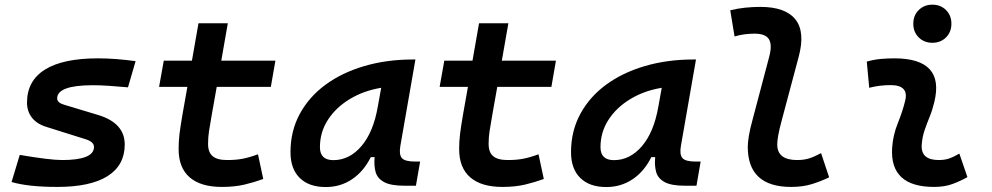

<svg xmlns="http://www.w3.org/2000/svg" viewBox="-20 -771 4142 802"><path d="M219.2 9.8Q98.1 9.8 28.3 -10.7L62.5 -124Q122.1 -113.8 167.2 -108.2Q212.4 -102.5 239.3 -102.5Q372.6 -102.5 372.6 -157.2Q372.6 -178.2 338.9 -189L172.9 -241.2Q132.8 -253.9 112.8 -280.3Q92.8 -306.6 92.8 -342.3Q92.8 -433.6 168 -480.5Q243.2 -527.3 389.2 -527.3Q426.8 -527.3 466.6 -524.2Q506.3 -521 546.4 -515.6L514.6 -406.2Q471.7 -410.2 434.3 -412.6Q397 -415 368.2 -415Q218.8 -415 218.8 -359.9Q218.8 -341.8 248 -333.5L390.6 -290.5Q501 -256.8 501 -167.5Q501 -80.6 429.4 -35.4Q357.9 9.8 219.2 9.8Z M906.7 9.8Q818.4 9.8 772.2 -30.3Q726.1 -70.3 726.1 -148.4Q726.1 -180.7 729.7 -210.9Q733.4 -241.2 742.7 -295.4L762.7 -408.2H644.5L664.1 -517.6H781.7L809.1 -673.8H931.6L904.3 -517.6H1130.4L1111.3 -408.2H885.3L865.2 -295.4Q856.9 -248 853 -222.7Q849.1 -197.3 849.1 -169.9Q849.1 -134.8 868.2 -118.7Q887.2 -102.5 928.7 -102.5Q964.8 -102.5 992.4 -107.7Q1020 -112.8 1057.6 -126.5L1079.6 -23.4Q1042.5 -9.8 1001.5 0Q960.4 9.8 906.7 9.8Z M1340.8 10.3Q1270.5 10.3 1231.9 -27.8Q1193.4 -65.9 1193.4 -135.3Q1193.4 -223.1 1231.9 -294.7Q1270.5 -366.2 1339.6 -417Q1408.7 -467.8 1502 -495.1Q1595.2 -522.5 1704.1 -522.5H1715.3L1652.3 -161.6Q1646 -125.5 1658.7 -110.8Q1671.4 -96.2 1712.9 -96.2H1734.9L1717.3 4.9H1671.4Q1612.3 4.9 1584.2 -10.5Q1556.2 -25.9 1548.8 -53Q1541.5 -80.1 1544.9 -114.7H1528.8Q1499 -54.7 1450.4 -22.2Q1401.9 10.3 1340.8 10.3ZM1372.6 -102.1Q1439.5 -102.1 1489.5 -160.4Q1539.6 -218.8 1558.1 -325.7L1572.3 -404.3Q1498.5 -392.1 1440.7 -356.9Q1382.8 -321.8 1349.6 -270.3Q1316.4 -218.8 1316.4 -156.2Q1316.4 -102.1 1372.6 -102.1Z M2078.6 9.8Q1990.2 9.8 1944.1 -30.3Q1897.9 -70.3 1897.9 -148.4Q1897.9 -180.7 1901.6 -210.9Q1905.3 -241.2 1914.6 -295.4L1934.6 -408.2H1816.4L1835.9 -517.6H1953.6L1981 -673.8H2103.5L2076.2 -517.6H2302.2L2283.2 -408.2H2057.1L2037.1 -295.4Q2028.8 -248 2024.9 -222.7Q2021 -197.3 2021 -169.9Q2021 -134.8 2040 -118.7Q2059.1 -102.5 2100.6 -102.5Q2136.7 -102.5 2164.3 -107.7Q2191.9 -112.8 2229.5 -126.5L2251.5 -23.4Q2214.4 -9.8 2173.3 0Q2132.3 9.8 2078.6 9.8Z M2512.7 10.3Q2442.4 10.3 2403.8 -27.8Q2365.2 -65.9 2365.2 -135.3Q2365.2 -223.1 2403.8 -294.7Q2442.4 -366.2 2511.5 -417Q2580.6 -467.8 2673.8 -495.1Q2767.1 -522.5 2876 -522.5H2887.2L2824.2 -161.6Q2817.9 -125.5 2830.6 -110.8Q2843.3 -96.2 2884.8 -96.2H2906.7L2889.2 4.9H2843.3Q2784.2 4.9 2756.1 -10.5Q2728 -25.9 2720.7 -53Q2713.4 -80.1 2716.8 -114.7H2700.7Q2670.9 -54.7 2622.3 -22.2Q2573.7 10.3 2512.7 10.3ZM2544.4 -102.1Q2611.3 -102.1 2661.4 -160.4Q2711.4 -218.8 2730 -325.7L2744.1 -404.3Q2670.4 -392.1 2612.5 -356.9Q2554.7 -321.8 2521.5 -270.3Q2488.3 -218.8 2488.3 -156.2Q2488.3 -102.1 2544.4 -102.1Z M3284.7 9.8Q3103.5 9.8 3103.5 -157.7Q3103.5 -174.3 3107.7 -201.4Q3111.8 -228.5 3124 -272.9L3193.4 -535.2Q3206.1 -584 3191.9 -607.2Q3177.7 -630.4 3131.8 -630.4Q3111.3 -630.4 3090.1 -627.7Q3068.8 -625 3048.3 -618.7L3030.3 -728Q3061.5 -735.8 3093.3 -739Q3125 -742.2 3156.2 -742.2Q3261.2 -742.2 3302.7 -689.7Q3344.2 -637.2 3315.9 -532.7L3246.6 -272.9Q3234.9 -230 3230.7 -205.6Q3226.6 -181.2 3226.6 -168.5Q3226.1 -102.5 3309.6 -102.5Q3337.4 -102.5 3358.9 -109.1Q3380.4 -115.7 3409.7 -131.3L3443.4 -30.3Q3409.2 -13.7 3371.3 -2Q3333.5 9.8 3284.7 9.8Z M3987.3 -129.4 4021 -31.2Q3991.2 -14.2 3958 -2.2Q3924.8 9.8 3881.8 9.8Q3696.3 9.8 3706.5 -153.3Q3710 -206.5 3730 -255.9Q3750 -305.2 3760.7 -349.1Q3777.8 -415.5 3700.2 -415.5Q3653.8 -415.5 3610.8 -404.3L3600.6 -513.7Q3629.4 -522 3658.2 -524.7Q3687 -527.3 3715.8 -527.3Q3927.2 -527.3 3882.8 -345.2Q3875 -312 3863.3 -283.4Q3851.6 -254.9 3842 -226.8Q3832.5 -198.7 3830.1 -166.5Q3825.7 -102.5 3900.9 -102.5Q3925.3 -102.5 3943.6 -108.6Q3961.9 -114.7 3987.3 -129.4ZM3874.5 -592.3Q3840.3 -592.3 3817.6 -614.7Q3794.9 -637.2 3794.9 -671.9Q3794.9 -706.5 3817.6 -729Q3840.3 -751.5 3874.5 -751.5Q3909.2 -751.5 3931.6 -729Q3954.1 -706.5 3954.1 -671.9Q3954.1 -637.2 3931.6 -614.7Q3909.2 -592.3 3874.5 -592.3Z"/></svg>

Font: Cascadia Code PL SemiBold
Style: Italic
Weight: 600
Italic angle: -10°
Monospace: yes
Designer: Aaron Bell
Foundry: Saja Typeworks
Version: Version 2404.023; ttfautohint (v1.8.4)